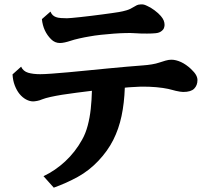

<svg xmlns="http://www.w3.org/2000/svg" viewBox="-20 -799 940 875"><path d="M620.1 -778.8Q629.9 -779.8 636.5 -777.8Q643.1 -775.9 650.9 -772Q666 -765.6 684.1 -752.2Q702.1 -738.8 712.9 -726.1Q722.2 -715.3 726.1 -705.6Q730 -695.8 730 -685.1Q730 -680.2 727.5 -672.1Q725.1 -664.1 715.8 -657.2Q706.5 -649.4 689.7 -647.7Q672.9 -646 650.9 -646Q640.6 -646 623.8 -646.2Q606.9 -646.5 589.8 -647.9Q577.6 -648.9 553.5 -648.4Q529.3 -647.9 499.5 -645.8Q469.7 -643.6 440.2 -640.4Q410.6 -637.2 387.2 -632.8Q366.2 -629.4 341.3 -623.8Q316.4 -618.2 300.8 -612.8Q287.6 -608.4 275.1 -605.7Q262.7 -603 252.9 -603Q230 -603 212.9 -620.1Q194.8 -638.2 184.3 -660.9Q173.8 -683.6 170.9 -711.9L210 -746.1Q214.4 -735.4 220.7 -729.7Q227.1 -724.1 234.9 -721.2Q243.2 -717.8 257.8 -716.8Q272.5 -715.8 285.2 -715.8Q291.5 -715.8 307.9 -717.3Q324.2 -718.8 346.9 -721.2Q369.6 -723.6 395.3 -726.8Q420.9 -730 445.6 -733.2Q470.2 -736.3 490.2 -739.3Q510.3 -742.2 522 -744.1Q540 -747.1 557.1 -752.2Q574.2 -757.3 590.8 -768.1Q597.2 -772 603.3 -775.1Q609.4 -778.3 620.1 -778.8ZM761.2 -526.9Q781.2 -526.9 805.2 -516.1Q828.1 -505.4 850.1 -484.9Q866.7 -469.2 873.3 -457.3Q879.9 -445.3 879.9 -434.1Q879.9 -410.2 865 -395Q850.1 -379.9 814.9 -379.9Q809.6 -379.9 800.3 -381.3Q791 -382.8 781.2 -385Q771.5 -387.2 765.1 -389.2Q749.5 -394 721.9 -398.2Q694.3 -402.3 658 -403.8Q621.6 -405.3 579.1 -401.9Q571.3 -401.4 563.7 -400.9Q556.2 -400.4 548.8 -399.4Q546.4 -329.1 533.9 -270.3Q521.5 -211.4 496.1 -161.1Q470.7 -110.8 428.2 -65.9Q386.2 -21.5 334.5 7.1Q282.7 35.6 225.1 56.2L178.2 3.9Q231.9 -21.5 277.3 -63.7Q322.8 -106 354 -162.1Q370.1 -190.4 379.6 -226.3Q389.2 -262.2 393.6 -302.7Q397.9 -343.3 398.9 -385.3Q325.2 -376.5 263.2 -367.2Q233.4 -362.3 210.2 -357.2Q187 -352.1 171.9 -346.2Q161.1 -341.3 149.2 -339.1Q137.2 -336.9 130.9 -336.9Q115.2 -336.9 98.9 -345.7Q82.5 -354.5 68.8 -371.1Q56.2 -386.7 47.4 -409.4Q38.6 -432.1 37.1 -460L76.2 -495.1Q85.9 -474.1 108.4 -467.5Q130.9 -460.9 163.1 -460.9Q181.6 -460.9 215.8 -463.4Q250 -465.8 292.5 -469.7Q335 -473.6 378.9 -478Q423.3 -482.4 469 -486.8Q514.6 -491.2 556.6 -494.9Q598.6 -498.5 631.8 -501Q651.9 -502.4 671.6 -505.6Q691.4 -508.8 707 -514.2Q719.7 -518.6 734.1 -522.7Q748.5 -526.9 761.2 -526.9Z"/></svg>

Font: BIZ UDPMincho
Style: Bold
Weight: 700
Designer: TypeBank Co., Ltd.
Foundry: Morisawa Inc.
Version: Version 1.06